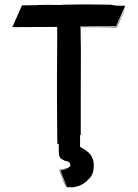

<svg xmlns="http://www.w3.org/2000/svg" viewBox="-20 -622 617 856"><path d="M340 -21C340 -190 340 -243 341 -501C405 -501 459 -501 501 -500C537 -580 529 -561 542 -593L525 -556L500 -502C450 -502 392 -502 340 -503C339 -365 339 -362 339 -421C340 -532 340 -528 338 -415V-505H498L538 -595H537C546 -597 514 -596 488 -597C484 -597 492 -598 496 -599C476 -599 475 -599 483 -600H474L479 -601C430 -601 375 -603 327 -602C291 -602 308 -601 265 -601C257 -601 258 -600 255 -600C220 -600 143 -601 145 -599C116 -599 112 -598 78 -598C66 -571 51 -538 35 -501C158 -502 192 -502 235 -502C235 -418 235 -361 234 -285C234 -209 234 -132 235 -45C235 -23 235 -1 236 21L242 19C242 68 242 72 248 81C253 87 266 94 273 96C279 97 293 98 293 114C293 119 292 121 287 124C284 126 279 128 277 128C277 129 244 135 244 135L247 143C273 212 267 199 275 213C269 196 251 149 246 136L279 129L287 126C279 130 272 131 258 134C269 132 282 131 291 125C280 133 258 135 249 138L278 212H279C278 212 278 213 279 213H286C300 211 296 212 293 213C300 212 300 213 298 214C298 214 299 214 301 213C300 214 300 214 299 214C334 209 349 200 361 190C363 189 367 186 368 185C370 183 369 183 370 181C374 178 379 173 383 169C389 160 394 150 393 150C395 145 396 141 396 139C401 108 398 80 375 58C359 44 337 33 337 33V-20ZM294 118V117C294 116 294 112 293 108C294 111 295 114 294 118Z"/></svg>

Font: HIVNotRetro
Style: Regular
Weight: 400
Designer: Feorag
Foundry: Feorag
Version: Version 1.000;PS 001.000;hotconv 1.0.88;makeotf.lib2.5.64775